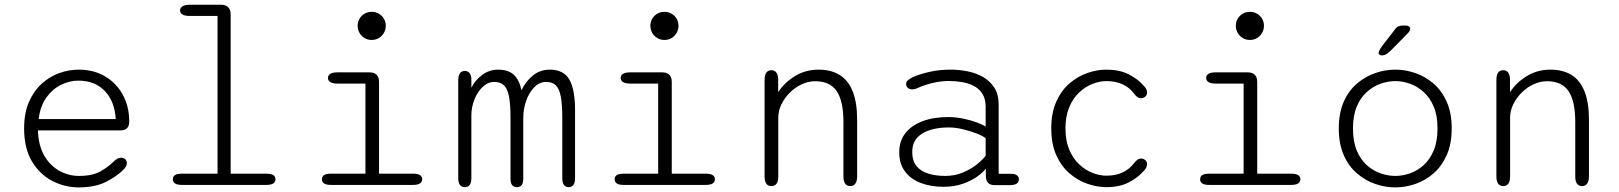

<svg xmlns="http://www.w3.org/2000/svg" viewBox="-20 -782 6849 812"><path d="M312 10.5Q254.5 10.5 201.8 -16.5Q149 -43.5 115.5 -98.8Q82 -154 82 -239Q82 -303.5 102.2 -350.2Q122.5 -397 156 -427.5Q189.5 -458 230.5 -472.8Q271.5 -487.5 312.5 -487.5Q376.5 -487.5 424.8 -458.8Q473 -430 499.8 -380.5Q526.5 -331 526.5 -268Q526.5 -249 517.2 -239.8Q508 -230.5 489 -230.5H140.5Q142.5 -166.5 167.2 -123.8Q192 -81 231.2 -59.5Q270.5 -38 314 -38Q372 -38 406.2 -58Q440.5 -78 461 -99Q469 -106.5 476.2 -110.8Q483.5 -115 492.5 -115Q502.5 -115 509.5 -108.8Q516.5 -102.5 516.5 -92Q516.5 -84 512.2 -76.8Q508 -69.5 499.5 -62Q474 -36.5 428.5 -13Q383 10.5 312 10.5ZM143.5 -278.5H469.5Q465 -353.5 423.2 -397.2Q381.5 -441 311 -441Q274.5 -441 238.5 -423.5Q202.5 -406 176.5 -370.2Q150.5 -334.5 143.5 -278.5Z M749 0Q729.5 0 720.2 -6.2Q711 -12.5 711 -23.5Q711 -35.5 720.2 -41.5Q729.5 -47.5 749 -47.5H900V-714.5H783Q762.5 -714.5 752 -720.5Q741.5 -726.5 741.5 -738Q741.5 -749 752 -755.5Q762.5 -762 783 -762H914.5Q934.5 -762 945 -751.5Q955.5 -741 955.5 -720.5V-47.5H1107Q1126.5 -47.5 1135.8 -41.5Q1145 -35.5 1145 -23.5Q1145 -12.5 1135.8 -6.2Q1126.5 0 1107 0Z M1379.5 -47.5H1525.5V-428.5H1407Q1387 -428.5 1377 -434.8Q1367 -441 1367 -452.5Q1367 -463.5 1377 -469.8Q1387 -476 1407 -476H1542Q1583 -476 1583 -435V-47.5H1727Q1746.5 -47.5 1756 -41.5Q1765.5 -35.5 1765.5 -23.5Q1765.5 -12.5 1756 -6.2Q1746.5 0 1727 0H1379.5Q1359.5 0 1350.5 -6.2Q1341.5 -12.5 1341.5 -23.5Q1341.5 -35.5 1350.5 -41.5Q1359.5 -47.5 1379.5 -47.5ZM1492.5 -673Q1492.5 -689.5 1500.5 -703Q1508.5 -716.5 1522 -724.2Q1535.5 -732 1552 -732Q1568.5 -732 1582 -724.2Q1595.5 -716.5 1603.5 -703Q1611.5 -689.5 1611.5 -673Q1611.5 -656.5 1603.5 -642.8Q1595.5 -629 1582 -621Q1568.5 -613 1552 -613Q1535.5 -613 1522 -621Q1508.5 -629 1500.5 -642.8Q1492.5 -656.5 1492.5 -673Z M2166 9.5Q2154 9.5 2146.5 1.5Q2139 -6.5 2139 -27V-283Q2139 -340 2132.8 -373.2Q2126.5 -406.5 2111.5 -421Q2096.5 -435.5 2070.5 -435.5Q2043 -435.5 2021 -414.2Q1999 -393 1986.2 -360.8Q1973.5 -328.5 1973.5 -294.5V-29Q1973.5 9.5 1946 9.5Q1918 9.5 1918 -29V-442Q1918 -482 1946 -482Q1958 -482 1965.8 -473Q1973.5 -464 1973.5 -446V-411Q1989 -442.5 2019 -465Q2049 -487.5 2087 -487.5Q2128 -487.5 2151.8 -466.8Q2175.5 -446 2185.5 -400.5Q2203 -437.5 2233.5 -462.5Q2264 -487.5 2305.5 -487.5Q2362.5 -487.5 2387.2 -446.5Q2412 -405.5 2412 -315V-29Q2412 9.5 2385 9.5Q2358 9.5 2358 -29V-283Q2358 -340 2351.8 -373.2Q2345.5 -406.5 2330.8 -421Q2316 -435.5 2290 -435.5Q2262 -435.5 2240 -413.5Q2218 -391.5 2205.5 -356.5Q2193 -321.5 2193 -282.5V-27Q2193 -6.5 2185.5 1.5Q2178 9.5 2166 9.5Z M2617.5 -47.5H2763.5V-428.5H2645Q2625 -428.5 2615 -434.8Q2605 -441 2605 -452.5Q2605 -463.5 2615 -469.8Q2625 -476 2645 -476H2780Q2821 -476 2821 -435V-47.5H2965Q2984.5 -47.5 2994 -41.5Q3003.5 -35.5 3003.5 -23.5Q3003.5 -12.5 2994 -6.2Q2984.5 0 2965 0H2617.5Q2597.5 0 2588.5 -6.2Q2579.5 -12.5 2579.5 -23.5Q2579.5 -35.5 2588.5 -41.5Q2597.5 -47.5 2617.5 -47.5ZM2730.5 -673Q2730.5 -689.5 2738.5 -703Q2746.5 -716.5 2760 -724.2Q2773.5 -732 2790 -732Q2806.5 -732 2820 -724.2Q2833.5 -716.5 2841.5 -703Q2849.5 -689.5 2849.5 -673Q2849.5 -656.5 2841.5 -642.8Q2833.5 -629 2820 -621Q2806.5 -613 2790 -613Q2773.5 -613 2760 -621Q2746.5 -629 2738.5 -642.8Q2730.5 -656.5 2730.5 -673Z M3576 5Q3547 5 3547 -36.5V-266.5Q3547 -354 3518.8 -396.2Q3490.5 -438.5 3427.5 -438.5Q3398 -438.5 3370 -425.2Q3342 -412 3320 -390Q3298 -368 3284.8 -340.8Q3271.5 -313.5 3271.5 -285.5V-36.5Q3271.5 5 3242.5 5Q3213.5 5 3213.5 -36.5V-443.5Q3213.5 -485 3242.5 -485Q3268 -485 3271 -450.5V-392Q3297 -432.5 3341.8 -460Q3386.5 -487.5 3442 -487.5Q3494.5 -487.5 3531 -465Q3567.5 -442.5 3586.2 -395.5Q3605 -348.5 3605 -275V-36.5Q3605 -16.5 3597.5 -5.8Q3590 5 3576 5Z M4188 1Q4168.5 1 4159.8 -7.8Q4151 -16.5 4149.5 -32L4149 -69Q4138.5 -54 4113.8 -36Q4089 -18 4052.5 -5Q4016 8 3970.5 8Q3917 8 3874.5 -8Q3832 -24 3807.5 -56.5Q3783 -89 3783 -138.5Q3783 -185.5 3809 -218.8Q3835 -252 3881.8 -269.5Q3928.5 -287 3990 -287Q4022 -287 4054.2 -280.2Q4086.5 -273.5 4112 -264Q4137.5 -254.5 4148.5 -246.5V-330Q4148.5 -364.5 4134.2 -386.2Q4120 -408 4096.8 -419.5Q4073.5 -431 4046.2 -435.2Q4019 -439.5 3992.5 -439.5Q3958.5 -439.5 3922 -430.5Q3885.5 -421.5 3862.5 -410.5Q3855.5 -407 3849.2 -405.5Q3843 -404 3838 -404Q3826.5 -404 3819.2 -410.5Q3812 -417 3812 -426.5Q3812 -435.5 3819.5 -442.2Q3827 -449 3839 -455Q3865.5 -467.5 3908.5 -477.5Q3951.5 -487.5 4001 -487.5Q4035.5 -487.5 4071.2 -480.5Q4107 -473.5 4136.8 -456.8Q4166.5 -440 4185 -411.5Q4203.5 -383 4203.5 -340V-47H4255.5Q4272 -47 4280.5 -40.8Q4289 -34.5 4289 -23.5Q4289 -12.5 4280 -5.8Q4271 1 4250 1ZM4148.5 -197.5Q4136 -207.5 4109 -218Q4082 -228.5 4050.8 -235.8Q4019.5 -243 3993.5 -243Q3922.5 -243 3880.2 -217.2Q3838 -191.5 3838 -139.5Q3838 -101.5 3856.5 -79.2Q3875 -57 3906.8 -47.5Q3938.5 -38 3977.5 -38Q4019 -38 4053.8 -53Q4088.5 -68 4113.2 -88.2Q4138 -108.5 4148.5 -124Z M4659 9.5Q4621 9.5 4580.2 -4.2Q4539.5 -18 4504.5 -47.5Q4469.5 -77 4447.8 -124.5Q4426 -172 4426 -239Q4426 -306 4447.8 -353.5Q4469.5 -401 4504.5 -430.5Q4539.5 -460 4580.2 -473.8Q4621 -487.5 4659 -487.5Q4714 -487.5 4752.8 -468Q4791.5 -448.5 4816 -420.5Q4824 -413 4827.5 -405.5Q4831 -398 4831 -391Q4831 -379.5 4823.2 -373Q4815.5 -366.5 4806 -366.5Q4797.5 -366.5 4790.5 -371.2Q4783.5 -376 4776.5 -385.5Q4758 -411 4728.5 -425Q4699 -439 4659 -439Q4630 -439 4599.8 -427Q4569.5 -415 4543.5 -390.5Q4517.5 -366 4501.8 -328.2Q4486 -290.5 4486 -239Q4486 -187.5 4501.8 -149.8Q4517.5 -112 4543.5 -87.5Q4569.5 -63 4599.8 -51Q4630 -39 4659 -39Q4699 -39 4728.5 -53.2Q4758 -67.5 4776.5 -92.5Q4783.5 -101.5 4790.5 -106.5Q4797.5 -111.5 4806 -111.5Q4815.5 -111.5 4823.2 -105.2Q4831 -99 4831 -87.5Q4831 -80 4827.2 -72.5Q4823.5 -65 4816 -58Q4791.5 -30 4752.8 -10.2Q4714 9.5 4659 9.5Z M5093.5 -47.5H5239.5V-428.5H5121Q5101 -428.5 5091 -434.8Q5081 -441 5081 -452.5Q5081 -463.5 5091 -469.8Q5101 -476 5121 -476H5256Q5297 -476 5297 -435V-47.5H5441Q5460.5 -47.5 5470 -41.5Q5479.5 -35.5 5479.5 -23.5Q5479.5 -12.5 5470 -6.2Q5460.5 0 5441 0H5093.5Q5073.5 0 5064.5 -6.2Q5055.5 -12.5 5055.5 -23.5Q5055.5 -35.5 5064.5 -41.5Q5073.5 -47.5 5093.5 -47.5ZM5206.5 -673Q5206.5 -689.5 5214.5 -703Q5222.5 -716.5 5236 -724.2Q5249.5 -732 5266 -732Q5282.5 -732 5296 -724.2Q5309.5 -716.5 5317.5 -703Q5325.5 -689.5 5325.5 -673Q5325.5 -656.5 5317.5 -642.8Q5309.5 -629 5296 -621Q5282.5 -613 5266 -613Q5249.5 -613 5236 -621Q5222.5 -629 5214.5 -642.8Q5206.5 -656.5 5206.5 -673Z M5881 10.5Q5838 10.5 5796 -4Q5754 -18.5 5718.8 -48.8Q5683.5 -79 5662.8 -126.2Q5642 -173.5 5642 -239Q5642 -304.5 5662.8 -351.5Q5683.5 -398.5 5718.8 -428.5Q5754 -458.5 5796 -473Q5838 -487.5 5881 -487.5Q5923.5 -487.5 5965.8 -473Q6008 -458.5 6042.8 -428.5Q6077.5 -398.5 6098.5 -351.5Q6119.5 -304.5 6119.5 -239Q6119.5 -173.5 6098.5 -126.2Q6077.5 -79 6042.8 -48.8Q6008 -18.5 5965.8 -4Q5923.5 10.5 5881 10.5ZM5881 -38Q5911.5 -38 5942.8 -48.8Q5974 -59.5 6000.5 -83.2Q6027 -107 6043.2 -145.2Q6059.5 -183.5 6059.5 -239Q6059.5 -293.5 6043.2 -331.5Q6027 -369.5 6000.5 -393.2Q5974 -417 5942.8 -428Q5911.5 -439 5881 -439Q5850.5 -439 5819 -428Q5787.5 -417 5760.8 -393.2Q5734 -369.5 5718 -331.5Q5702 -293.5 5702 -239Q5702 -183.5 5718 -145.2Q5734 -107 5760.8 -83.2Q5787.5 -59.5 5819 -48.8Q5850.5 -38 5881 -38ZM5824.5 -547.5Q5820.5 -547.5 5815.5 -549.8Q5810.5 -552 5810.5 -558.5Q5810.5 -566.5 5825 -587L5874 -650.5Q5883 -664.5 5891.2 -669.2Q5899.5 -674 5915 -674H5924.5Q5933 -674 5938.5 -670.5Q5944 -667 5944 -661Q5944 -651 5932.5 -640L5861 -567.5Q5850.5 -557 5841.5 -552.2Q5832.5 -547.5 5824.5 -547.5Z M6671 5Q6642 5 6642 -36.5V-266.5Q6642 -354 6613.8 -396.2Q6585.5 -438.5 6522.5 -438.5Q6493 -438.5 6465 -425.2Q6437 -412 6415 -390Q6393 -368 6379.8 -340.8Q6366.5 -313.5 6366.5 -285.5V-36.5Q6366.5 5 6337.5 5Q6308.5 5 6308.5 -36.5V-443.5Q6308.5 -485 6337.5 -485Q6363 -485 6366 -450.5V-392Q6392 -432.5 6436.8 -460Q6481.5 -487.5 6537 -487.5Q6589.5 -487.5 6626 -465Q6662.5 -442.5 6681.2 -395.5Q6700 -348.5 6700 -275V-36.5Q6700 -16.5 6692.5 -5.8Q6685 5 6671 5Z"/></svg>

Font: Sono ExtraLight Monospace Light
Style: Regular
Weight: 300
Version: Version 2.112